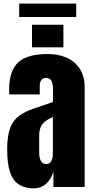

<svg xmlns="http://www.w3.org/2000/svg" viewBox="-20 -1041 523 1069"><path d="M168.5 7.8Q132.8 7.8 106.2 -3.2Q79.6 -14.2 63.2 -32.7Q46.9 -51.3 37.1 -79.6Q27.3 -107.9 23.7 -138.9Q20 -169.9 20 -210Q20 -310.1 51.3 -358.6Q82.5 -407.2 166.5 -436L274.9 -473.1V-548.3Q274.9 -607.4 236.3 -607.4Q201.2 -607.4 201.2 -559.6V-515.6H31.2Q30.8 -521 30.8 -539.6Q30.8 -647.5 81.5 -693.8Q132.3 -740.2 245.6 -740.2Q305.2 -740.2 351.1 -720Q397 -699.7 424.1 -658Q451.2 -616.2 451.2 -558.1V0H277.3V-86.9Q264.6 -41.5 235.6 -16.8Q206.5 7.8 168.5 7.8ZM333 -777.3H158.2V-903.3H333ZM404.3 -946.3H86.9V-1021H404.3ZM237.3 -127.9Q256.8 -127.9 265.6 -144.5Q274.4 -161.1 274.4 -185.1V-389.2Q235.4 -373.5 216.8 -350.6Q198.2 -327.6 198.2 -287.1V-192.9Q198.2 -127.9 237.3 -127.9Z"/></svg>

Font: Anton
Style: Regular
Weight: 400
Designer: Vernon Adams, Tural Alisoy
Foundry: Vernon Adams
Version: Version 2.300